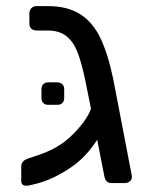

<svg xmlns="http://www.w3.org/2000/svg" viewBox="-20 -593 484 622"><path d="M48.8 -6.8V-54.2Q48.8 -71.3 69.8 -79.1Q72.8 -80.1 109.4 -92.5Q146 -105 174.8 -124Q204.6 -143.1 233.9 -176.5Q263.2 -210 274.9 -240.2L256.8 -330.1Q244.6 -389.2 231.2 -423.6Q217.8 -458 194.8 -476.1Q171.9 -494.1 134.8 -494.1H98.1Q88.4 -494.1 81.8 -500Q75.2 -505.9 75.2 -516.1V-549.8Q75.2 -559.6 81.5 -566.4Q87.9 -573.2 98.1 -573.2H134.8Q198.7 -573.2 239.7 -547.1Q280.8 -521 305.4 -469.5Q330.1 -418 347.2 -335L407.2 -22.9V-19Q407.2 -11.2 400.6 -5.6Q394 0 384.8 0H340.8Q321.8 0 317.9 -22.9L294.9 -140.1Q257.8 -83 210 -50.8Q172.9 -25.9 140.9 -12.5Q108.9 1 73.2 7.8L65.9 8.8Q48.8 8.8 48.8 -6.8ZM114.3 -275.4V-304.2Q114.3 -314 120.1 -320.1Q126 -326.2 136.2 -326.2H166Q175.8 -326.2 181.9 -320.1Q188 -314 188 -304.2V-275.4Q188 -265.6 182.1 -259.5Q176.3 -253.4 166 -253.4H136.2Q126 -253.4 120.1 -259.3Q114.3 -265.1 114.3 -275.4Z"/></svg>

Font: Rubik AZ
Style: Regular
Weight: 400
Designer: Hubert and Fischer
Foundry: Hubert & Fischer
Version: Version 2.000